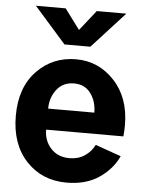

<svg xmlns="http://www.w3.org/2000/svg" viewBox="-59 -903 726 967"><g transform="rotate(5 304.5 -419.0)"><path d="M30.3 -295.9Q30.3 -439.5 110.4 -522.5Q190.4 -605.5 308.6 -605.5Q422.9 -605.5 502.4 -520Q582 -434.6 582 -295.9Q582 -267.6 579.1 -239.3H188.5Q188.5 -183.6 223.6 -145Q258.8 -106.4 318.4 -106.4Q362.3 -106.4 395 -128.4Q427.7 -150.4 444.3 -184.6L574.2 -138.7Q544.9 -73.2 478.5 -27.8Q412.1 17.6 313.5 17.6Q189.5 17.6 109.9 -67.4Q30.3 -152.3 30.3 -295.9ZM189.5 -345.7H422.9Q422.9 -402.3 393.1 -442.9Q363.3 -483.4 308.6 -483.4Q252.9 -483.4 221.2 -442.4Q189.5 -401.4 189.5 -345.7ZM83 -856.4H233.4L309.6 -753.9L390.6 -856.4H540L374 -674.8H243.2Z"/></g></svg>

Font: Gothic A1 Black
Style: Regular
Weight: 900
Version: Version 2.50